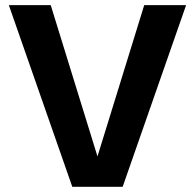

<svg xmlns="http://www.w3.org/2000/svg" viewBox="-20 -723 754 743"><path d="M259.8 0 14.2 -703.1H176.3L364.3 -94.7H350.1L538.1 -703.1H700.2L454.6 0Z"/></svg>

Font: Schibsted Grotesk
Style: Bold
Weight: 700
Designer: Bakken & Baeck AS, Henrik Kongsvoll
Foundry: Schibsted ASA
Version: Version 1.100;gftools[0.9.25]